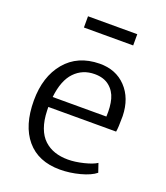

<svg xmlns="http://www.w3.org/2000/svg" viewBox="-142 -867 837 971"><g transform="rotate(20 276.5 -381.5)"><path d="M294.4 7.8Q177.7 7.8 114.7 -66.9Q51.8 -141.6 51.8 -275.9Q51.8 -404.3 117.9 -483.6Q184.1 -563 301.3 -564.5Q389.2 -565.4 443.8 -508.1Q498.5 -450.7 501 -355.5Q501 -290.5 496.6 -270H131.8Q131.8 -256.8 132.3 -250.5Q133.8 -198.2 147.9 -159.7Q162.1 -121.1 187 -98.1Q211.9 -75.2 243.7 -64.5Q275.4 -53.7 315.4 -53.7Q353 -53.7 398.9 -64.9Q444.8 -76.2 466.8 -90.8L482.9 -43.5Q455.6 -21 401.4 -6.6Q347.2 7.8 294.4 7.8ZM296.4 -506.3Q231.4 -506.3 188.5 -461.7Q145.5 -417 135.3 -324.7H424.3Q427.2 -378.4 416.5 -417.7Q405.8 -457 375.5 -481.7Q345.2 -506.3 296.4 -506.3ZM163.6 -709V-769.5H428.7V-709Z"/></g></svg>

Font: HaufeMerriweatherSansLt
Style: Regular
Weight: 300
Designer: Eben Sorkin
Foundry: Eben Sorkin
Version: Version 1.56